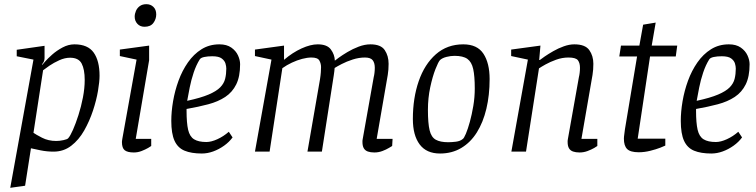

<svg xmlns="http://www.w3.org/2000/svg" viewBox="-20 -725 3615 918"><path d="M29 173 140 -440 60 -456V-487L193 -506V-447Q193 -438 189.5 -430.5Q186 -423 181 -418L183 -415Q182 -415 195 -430Q208 -445 229.5 -464Q251 -483 279 -498Q307 -513 336 -513Q400 -513 428 -473.5Q456 -434 456 -363Q456 -335 448.5 -290.5Q441 -246 424.5 -196Q408 -146 382.5 -101Q357 -56 320.5 -28Q284 0 236 0Q205 0 175 -6Q145 -12 128 -16L100 163ZM249 -51Q265 -51 283.5 -55Q302 -59 306 -64Q316 -75 329 -104.5Q342 -134 355 -174.5Q368 -215 376.5 -259Q385 -303 385 -343Q385 -393 370.5 -421Q356 -449 315 -449Q290 -449 263.5 -437Q237 -425 216.5 -411Q196 -397 186 -389L140 -90Q151 -82 181 -66.5Q211 -51 249 -51Z M620 4Q590 4 576.5 -6.5Q563 -17 563 -46Q563 -47 563.5 -52Q564 -57 565 -62L633 -440L553 -457V-488L693 -507V-437L629 -61H703V-27Q701 -25 688 -17.5Q675 -10 657 -3Q639 4 620 4ZM671 -597Q650 -597 637 -611Q624 -625 624 -645Q624 -659 630 -673Q636 -687 648.5 -696Q661 -705 680 -705Q700 -705 713.5 -692Q727 -679 727 -656Q727 -634 713.5 -615.5Q700 -597 671 -597Z M945 9Q895 9 862.5 -4.5Q830 -18 814.5 -52Q799 -86 799 -147Q799 -191 807.5 -241Q816 -291 833.5 -339Q851 -387 878.5 -426.5Q906 -466 943.5 -489.5Q981 -513 1029 -513Q1064 -513 1086 -497.5Q1108 -482 1118 -460Q1128 -438 1128 -418Q1128 -359 1109.5 -321.5Q1091 -284 1057 -261.5Q1023 -239 976 -226.5Q929 -214 872 -204V-195Q872 -137 879.5 -104.5Q887 -72 908 -59Q929 -46 967 -46Q990 -46 1019.5 -59.5Q1049 -73 1074 -95L1092 -68Q1076 -46 1051.5 -28.5Q1027 -11 999.5 -1Q972 9 945 9ZM875 -243Q940 -257 977.5 -273Q1015 -289 1033 -307.5Q1051 -326 1056.5 -348.5Q1062 -371 1062 -397Q1062 -408 1058 -421.5Q1054 -435 1040 -445.5Q1026 -456 995 -456Q973 -456 956.5 -452.5Q940 -449 935 -441Q918 -414 906 -378Q894 -342 887 -306.5Q880 -271 875 -243Z M1770 4Q1752 4 1739 -0.5Q1726 -5 1719.5 -16Q1713 -27 1713 -46Q1713 -49 1713 -52Q1713 -55 1714 -59L1767 -357Q1769 -364 1770.5 -376.5Q1772 -389 1772 -401Q1772 -424 1762 -437Q1752 -450 1725 -450Q1696 -450 1666.5 -440.5Q1637 -431 1614 -419Q1591 -407 1580 -400Q1579 -391 1578.5 -384.5Q1578 -378 1576 -366L1519 0H1450L1510 -346Q1513 -365 1514 -379.5Q1515 -394 1515 -404Q1515 -421 1507 -435.5Q1499 -450 1469 -450Q1449 -450 1424.5 -443.5Q1400 -437 1375.5 -425.5Q1351 -414 1330 -399L1269 0H1199L1278 -440L1199 -457V-488L1338 -507V-439Q1379 -474 1422 -493.5Q1465 -513 1499 -513Q1544 -513 1562 -488.5Q1580 -464 1581 -435Q1583 -437 1599.5 -449Q1616 -461 1641 -476Q1666 -491 1695 -502Q1724 -513 1751 -513Q1801 -513 1819.5 -485.5Q1838 -458 1838 -420Q1838 -406 1837 -392.5Q1836 -379 1834 -367Q1832 -355 1830 -344L1781 -61H1857L1855 -27Q1853 -26 1840 -18Q1827 -10 1808.5 -3Q1790 4 1770 4Z M2084 9Q2019 9 1986.5 -34.5Q1954 -78 1954 -156Q1954 -256 1982 -337Q2010 -418 2064 -465.5Q2118 -513 2195 -513Q2262 -513 2291.5 -468Q2321 -423 2321 -347Q2321 -270 2305.5 -205Q2290 -140 2260 -92Q2230 -44 2185.5 -17.5Q2141 9 2084 9ZM2123 -45Q2140 -45 2160 -47.5Q2180 -50 2192 -60Q2198 -63 2207.5 -85.5Q2217 -108 2226.5 -142.5Q2236 -177 2243 -218.5Q2250 -260 2250 -302Q2250 -361 2242.5 -395Q2235 -429 2214.5 -443.5Q2194 -458 2153 -458Q2135 -458 2115 -453Q2095 -448 2084 -438Q2076 -430 2062 -394.5Q2048 -359 2037 -307.5Q2026 -256 2026 -200Q2026 -136 2034 -102.5Q2042 -69 2063.5 -57Q2085 -45 2123 -45Z M2751 4Q2733 4 2720 -0.5Q2707 -5 2700.5 -16Q2694 -27 2694 -46Q2694 -48 2694 -51.5Q2694 -55 2695 -59L2748 -357Q2750 -364 2751.5 -376.5Q2753 -389 2753 -401Q2753 -424 2743 -437Q2733 -450 2698 -450Q2668 -450 2639 -439.5Q2610 -429 2588.5 -417Q2567 -405 2557 -398L2495 0H2425L2504 -440L2424 -457V-488L2564 -507L2558 -438H2561Q2567 -443 2584.5 -455Q2602 -467 2625.5 -480.5Q2649 -494 2675.5 -503.5Q2702 -513 2726 -513Q2778 -513 2797.5 -485.5Q2817 -458 2817 -420Q2817 -406 2816 -392.5Q2815 -379 2813 -367Q2811 -355 2809 -344L2760 -61H2836V-27Q2834 -25 2821 -17.5Q2808 -10 2789.5 -3Q2771 4 2751 4Z M3034 3Q2994 3 2978.5 -12.5Q2963 -28 2963 -62Q2963 -70 2965 -83.5Q2967 -97 2968 -107L3026 -455H2941L2949 -507H3037L3055 -607L3115 -617L3096 -507H3218L3211 -455H3088L3029 -62H3161V-29Q3158 -27 3137.5 -19Q3117 -11 3089 -4Q3061 3 3034 3Z M3381 9Q3331 9 3298.5 -4.5Q3266 -18 3250.5 -52Q3235 -86 3235 -147Q3235 -191 3243.5 -241Q3252 -291 3269.5 -339Q3287 -387 3314.5 -426.5Q3342 -466 3379.5 -489.5Q3417 -513 3465 -513Q3500 -513 3522 -497.5Q3544 -482 3554 -460Q3564 -438 3564 -418Q3564 -359 3545.5 -321.5Q3527 -284 3493 -261.5Q3459 -239 3412 -226.5Q3365 -214 3308 -204V-195Q3308 -137 3315.5 -104.5Q3323 -72 3344 -59Q3365 -46 3403 -46Q3426 -46 3455.5 -59.5Q3485 -73 3510 -95L3528 -68Q3512 -46 3487.5 -28.5Q3463 -11 3435.5 -1Q3408 9 3381 9ZM3311 -243Q3376 -257 3413.5 -273Q3451 -289 3469 -307.5Q3487 -326 3492.5 -348.5Q3498 -371 3498 -397Q3498 -408 3494 -421.5Q3490 -435 3476 -445.5Q3462 -456 3431 -456Q3409 -456 3392.5 -452.5Q3376 -449 3371 -441Q3354 -414 3342 -378Q3330 -342 3323 -306.5Q3316 -271 3311 -243Z"/></svg>

Font: Faustina Light
Style: Italic
Weight: 300
Italic angle: -8°
Designer: Alfonso Garcia
Foundry: http://www.omnibus-type.com
Version: Version 1.200